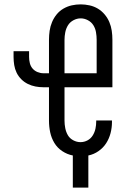

<svg xmlns="http://www.w3.org/2000/svg" viewBox="-20 -702 590 878"><path d="M313 156V9Q287 4 264.5 -11Q242 -26 228.5 -48.5Q215 -71 209.5 -97Q204 -123 204 -150V-303H179Q160 -303 142 -306.5Q124 -310 107.5 -318Q91 -326 77.5 -339.5Q64 -353 56 -369.5Q48 -386 45 -404.5Q42 -423 42 -442V-468H113V-442Q113 -427 116.5 -413Q120 -399 129 -388.5Q138 -378 151.5 -372.5Q165 -367 179 -367H204V-520Q204 -541 207 -561.5Q210 -582 218 -601Q226 -620 239 -636Q252 -652 270 -662.5Q288 -673 308 -677.5Q328 -682 349 -682Q369 -682 389.5 -677.5Q410 -673 427.5 -662.5Q445 -652 458.5 -636Q472 -620 480 -601Q488 -582 491 -561.5Q494 -541 494 -520V-303H275V-150Q275 -133 278.5 -115.5Q282 -98 290.5 -83.5Q299 -69 315 -60.5Q331 -52 348 -52Q365 -52 380 -60Q395 -68 404 -82.5Q413 -97 416.5 -113.5Q420 -130 420 -147V-151H492V-143Q492 -118 485.5 -93Q479 -68 465.5 -47Q452 -26 430.5 -11Q409 4 384 9V156ZM275 -367H422V-520Q422 -537 419 -554.5Q416 -572 407 -586.5Q398 -601 382 -609.5Q366 -618 349 -618Q332 -618 316 -609.5Q300 -601 291 -586.5Q282 -572 278.5 -554.5Q275 -537 275 -520Z"/></svg>

Font: Lode
Style: Regular
Weight: 400
Monospace: yes
Designer: Belleve Invis
Foundry: Belleve Invis
Version: Version 29.2.0; ttfautohint (v1.8.3)